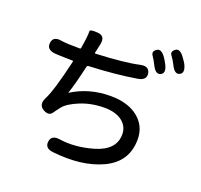

<svg xmlns="http://www.w3.org/2000/svg" viewBox="-150 -1015 1300 1244"><g transform="rotate(20 500.0 -393.5)"><path d="M338 54Q278 48 284 0Q290 -48 350 -39Q456 -23 579 -58Q719 -98 719 -208Q719 -261 677 -295Q632 -331 553 -331Q464 -331 388.5 -300.5Q313 -270 284 -234Q266 -212 250 -188Q229 -157 187 -181Q145 -206 172 -259Q206 -323 257 -542Q258 -547 253 -547Q151 -549 129 -551Q69 -558 76 -606Q82 -654 142 -643Q178 -637 271 -637Q276 -637 277 -644L280 -663Q285 -692 288 -721Q291 -750 290 -763.5Q289 -777 344 -773Q399 -769 386 -708L372 -645Q371 -640 376 -640Q575 -649 673 -671Q732 -684 741 -638Q750 -591 690 -581Q548 -557 362 -549Q353 -549 351 -540Q320 -405 299 -345Q297 -340 301 -343Q417 -416 564 -416Q684 -416 754 -359.5Q824 -303 824 -211Q824 -54 677 13Q539 76 338 54ZM820 -661Q788 -645 761 -699Q746 -730 729 -754.5Q712 -779 740 -798Q768 -818 802 -769Q813 -753 825 -730Q852 -677 820 -661ZM935 -704Q904 -688 877 -742Q862 -773 844 -796.5Q826 -820 854 -840Q881 -860 916 -811Q935 -785 941 -773Q967 -719 935 -704Z"/></g></svg>

Font: Resource Han Rounded TW Medium
Style: Regular
Weight: 500
Designer: Cyano Hao (round all glyphs); Ryoko NISHIZUKA 西塚涼子 (kana, bopomofo & ideographs); Paul D. Hunt (Latin, Greek & Cyrillic)
Foundry: Cyano Hao
Version: 0.990